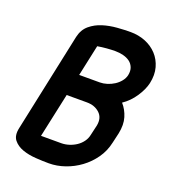

<svg xmlns="http://www.w3.org/2000/svg" viewBox="-136 -837 838 945"><g transform="rotate(20 283.0 -364.5)"><path d="M561 -533Q553 -498 527.5 -459.5Q502 -421 465 -396Q489 -369 500 -332.5Q511 -296 501 -248L489 -196Q479 -149 452.5 -111.5Q426 -74 390 -47.5Q354 -21 312 -6.5Q270 8 228 8Q197 8 159 5.5Q121 3 90 -8Q59 -19 41 -41.5Q23 -64 32 -105L142 -623Q151 -663 178.5 -686Q206 -709 241.5 -720Q277 -731 316 -734Q355 -737 386 -737Q428 -737 464 -722.5Q500 -708 525 -681Q550 -654 560.5 -616.5Q571 -579 561 -533ZM196 -338 146 -106H252Q272 -106 292.5 -112.5Q313 -119 330 -130.5Q347 -142 359 -158.5Q371 -175 375 -196L387 -248Q395 -290 369 -314Q343 -338 302 -338ZM328 -452Q346 -452 365.5 -458Q385 -464 402 -475Q419 -486 431 -501Q443 -516 447 -533Q452 -557 445 -574.5Q438 -592 423.5 -602.5Q409 -613 389 -618Q369 -623 348 -623Q327 -623 302.5 -621Q278 -619 255 -615L220 -452Z"/></g></svg>

Font: VDS
Style: Bold Italic
Weight: 700
Designer: artmaker
Foundry: artmaker
Version: Version 1.000 2009 initial release